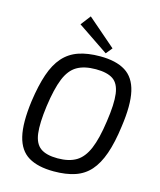

<svg xmlns="http://www.w3.org/2000/svg" viewBox="-133 -1008 932 1116"><g transform="rotate(15 333.0 -450.0)"><path d="M387 -703Q482 -703 538.5 -668Q595 -633 613 -554Q631 -475 612 -342Q599 -242 575 -173.5Q551 -105 514.5 -64Q478 -23 424.5 -5Q371 13 297 13Q202 13 145 -21Q88 -55 69 -134Q50 -213 68 -348Q82 -446 105 -513.5Q128 -581 165 -623Q202 -665 256.5 -684Q311 -703 387 -703ZM382 -624Q312 -624 268.5 -598.5Q225 -573 200 -511.5Q175 -450 160 -342Q146 -237 153.5 -177Q161 -117 196 -91.5Q231 -66 299 -66Q368 -66 411 -92Q454 -118 480 -179.5Q506 -241 521 -348Q537 -456 529 -516Q521 -576 485.5 -600Q450 -624 382 -624ZM273 -913 443 -766 412 -728 227 -853Z"/></g></svg>

Font: Exo 2
Style: Italic
Weight: 400
Italic angle: -8°
Designer: Natanael Gama
Foundry: Natanael Gama
Version: Version 2.010